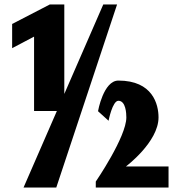

<svg xmlns="http://www.w3.org/2000/svg" viewBox="-20 -845 814 865"><path d="M34.7 -628 133.5 -680V-345H269.7V-825H204.7L34.7 -737ZM507.5 -825H445.3L86 0H233.5ZM513.3 -391C547.1 -391 549.2 -333 549.2 -316C549.2 -228 411.5 -27 411.5 -27V0H739.3V-95H547.2C547.2 -95 694.2 -205 694.2 -316C694.2 -375 668 -482 513.3 -482C445.8 -482 421.6 -344 421.6 -344L469.1 -301C469.1 -301 486.5 -391 513.3 -391Z"/></svg>

Font: Blink
Style: Wide
Weight: 400
Designer: Mew Too
Foundry: Cannot Into Space Fonts
Version: Version 001.000